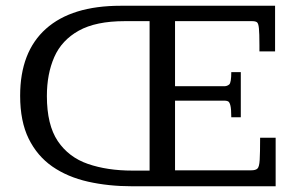

<svg xmlns="http://www.w3.org/2000/svg" viewBox="-20 -650 1034 670"><path d="M440.9 0Q358.4 0 287.1 -16.1Q215.8 -32.2 162.8 -68.8Q109.9 -105.5 80.1 -166Q50.3 -226.6 50.3 -315.9Q50.3 -469.2 140.4 -549.6Q230.5 -629.9 400.9 -629.9H939.9V-470.7H885.3Q885.3 -476.6 885.3 -482.2Q885.3 -487.8 885.3 -492.7Q885.3 -533.7 883.5 -551.3Q881.8 -568.8 876.5 -572.5Q871.1 -576.2 859.9 -576.2H590.8V-349.1H762.7Q772.5 -349.1 779.8 -355.2Q787.1 -361.3 787.1 -398.4H820.3V-240.7H787.1Q787.1 -270 783.9 -282.2Q780.8 -294.4 775.4 -296.6Q770 -298.8 763.2 -298.8H590.8V-55.7H856.9Q872.1 -55.7 878.4 -61.8Q884.8 -67.9 886.2 -91.8Q887.7 -115.7 887.7 -169.4H941.9V0ZM441.9 -54.7H502V-576.2H415.5Q314.5 -576.2 254.9 -543Q195.3 -509.8 169.4 -450.9Q143.6 -392.1 143.6 -314.9Q143.6 -214.4 181.6 -157.7Q219.7 -101.1 287.1 -77.9Q354.5 -54.7 441.9 -54.7Z"/></svg>

Font: Kameron
Style: Regular
Weight: 400
Designer: Vernon Adams
Foundry: Vernon Adams
Version: Version 1.100